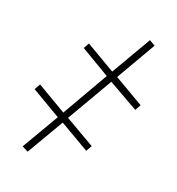

<svg xmlns="http://www.w3.org/2000/svg" viewBox="-115 -716 739 800"><g transform="rotate(20 254.5 -316.5)"><path d="M95 -11 191 -175 323 -98 338 -124 205 -201 323 -404 457 -328 471 -354 339 -431 441 -607 415 -622 312 -445 181 -522 167 -497 297 -420 179 -215 48 -292 33 -266 164 -189 68 -25Z"/></g></svg>

Font: Noto Serif Condensed ExtraLight
Style: Italic
Weight: 200
Width: 3
Italic angle: -12°
Designer: Monotype Design Team
Foundry: Monotype Imaging Inc.
Version: Version 2.013